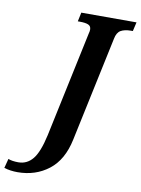

<svg xmlns="http://www.w3.org/2000/svg" viewBox="-249 -782 798 1089"><g transform="rotate(10 149.5 -237.0)"><path d="M-148 229 -134 175Q-111 184 -76 184Q-26 184 7 144Q40 104 62 4L191 -604Q195 -618 195 -628Q195 -648 178.5 -655Q162 -662 130 -662H118L129 -714H447L435 -662H424Q388 -662 366 -649.5Q344 -637 337 -600L209 3Q184 123 108.5 181.5Q33 240 -71 240Q-112 240 -148 229Z"/></g></svg>

Font: Noto Serif Narrow
Style: Bold Italic
Weight: 700
Width: 4
Italic angle: -12°
Designer: Monotype Design Team
Foundry: Monotype Imaging Inc.
Version: Version 1.001